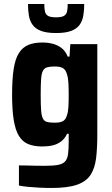

<svg xmlns="http://www.w3.org/2000/svg" viewBox="-20 -729 557 953"><path d="M236 204Q206 204 176 202.5Q146 201 120 198.5Q94 196 74 192V92Q92 92 112 92.5Q132 93 154.5 93.5Q177 94 201 94Q244 94 268 89.5Q292 85 303.5 72Q315 59 318 34.5Q321 10 321 -30V-65H313Q302 -41 283.5 -27Q265 -13 242 -7.5Q219 -2 190 -2Q148 -2 119.5 -14Q91 -26 73.5 -55Q56 -84 48 -134Q40 -184 40 -259Q40 -337 48 -387.5Q56 -438 74 -466Q92 -494 120.5 -506Q149 -518 190 -518Q217 -518 241 -512Q265 -506 285 -491Q305 -476 316 -448H325L329 -510H463V-61Q463 6 457 56Q451 106 429.5 139Q408 172 362 188Q316 204 236 204ZM252 -120Q278 -120 292 -127.5Q306 -135 312 -156Q318 -172 319.5 -197Q321 -222 321 -259Q321 -292 319.5 -318Q318 -344 313 -358Q307 -382 293 -390.5Q279 -399 252 -399Q228 -399 214 -395Q200 -391 193 -377.5Q186 -364 184 -336Q182 -308 182 -259Q182 -210 184 -182Q186 -154 193 -140.5Q200 -127 214 -123.5Q228 -120 252 -120ZM258 -565Q212 -565 184 -575.5Q156 -586 142 -605.5Q128 -625 123.5 -651Q119 -677 119 -709H200Q200 -687 203 -672.5Q206 -658 218 -650.5Q230 -643 258 -643Q286 -643 298 -650.5Q310 -658 313 -673Q316 -688 316 -709H398Q398 -678 393.5 -651.5Q389 -625 375 -605.5Q361 -586 333 -575.5Q305 -565 258 -565Z"/></svg>

Font: Saira SemiCondensed
Style: Bold
Weight: 700
Width: 4
Designer: Hector Gatti with collaboration of the Omnibus-Type team
Foundry: Omnibus-Type
Version: Version 1.101